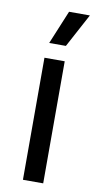

<svg xmlns="http://www.w3.org/2000/svg" viewBox="-81 -720 378 756"><g transform="rotate(10 108.0 -341.5)"><path d="M149 0H68V-488H149ZM76.5 -549 132 -683H215V-682.5L143 -548.5H76.5Z"/></g></svg>

Font: Anek Devanagari
Style: Regular
Weight: 400
Designer: Kailash Malviya (Devanagari) & Yesha Goshar (Latin)
Foundry: Ek Type
Version: Version 1.003